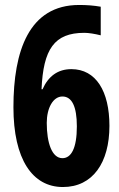

<svg xmlns="http://www.w3.org/2000/svg" viewBox="-20 -742 480 772"><path d="M233 10C353 10 420 -88 420 -236C420 -375 366 -464 267 -464C212 -464 174 -435 151 -383H147C154 -544 198 -610 319 -610C336 -610 361 -606 385 -600V-715C356 -720 329 -722 298 -722C96 -722 34 -536 34 -311C34 -102 110 10 233 10ZM231 -106C189 -106 168 -167 168 -248C168 -307 193 -354 231 -354C269 -354 289 -314 289 -234C289 -145 266 -106 231 -106Z"/></svg>

Font: Noto Sans Gurmukhi ExtraCondensed
Style: Bold
Weight: 700
Width: 2
Designer: Jelle Bosma - Monotype Design Team
Foundry: Monotype Imaging Inc.
Version: Version 2.004